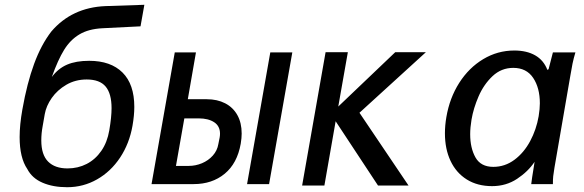

<svg xmlns="http://www.w3.org/2000/svg" viewBox="-20 -769 2440 802"><path d="M94 -63Q62 -110 62 -196.5Q62 -247.5 73.5 -312Q93 -422 122.5 -502.2Q152 -582.5 194.5 -637.5Q280 -737.5 420 -743.5L583 -749L567 -659L407.5 -651Q349.5 -648 311.5 -625.2Q273.5 -602.5 247.8 -560.8Q222 -519 196.5 -447.5Q223 -483 260.2 -499Q297.5 -515 352.5 -515Q442.5 -515 491.8 -466Q541 -417 541 -322.5Q541 -287 533.5 -244Q520.5 -169.5 481.8 -111Q443 -52.5 385.5 -19.8Q328 13 260.5 13Q201.5 13 157.8 -5.8Q114 -24.5 94 -63ZM436.5 -224.5Q446 -280 446 -317Q446 -378 421.2 -407.5Q396.5 -437 342 -437Q295 -437 257.2 -415Q219.5 -393 196.2 -359.8Q173 -326.5 167 -292.5L158 -241Q152.5 -211.5 152.5 -182.5Q152.5 -122.5 181 -94Q209.5 -65.5 262 -65.5Q305.5 -65.5 342 -84.2Q378.5 -103 403.2 -138.8Q428 -174.5 436.5 -224.5ZM196 -445.5 194 -440.5Z M710 -550H798.5L764.5 -354.5H844Q887.5 -354.5 920.5 -337.5Q953.5 -320.5 971.5 -288.2Q989.5 -256 989.5 -211Q989.5 -192.5 985.5 -168.5Q971 -86.5 918.5 -43.2Q866 0 789 0H613ZM892 -167 897.5 -194.5Q899 -203 899 -210.5Q899 -242.5 874.5 -258.5Q850 -274.5 810 -274.5H750L715 -76H768.5Q797 -76 823.8 -87.2Q850.5 -98.5 869 -119.2Q887.5 -140 892 -167ZM1109 -550H1201L1104 0H1012Z M1382 -262.5 1335 6H1242L1340 -551H1433L1393 -324L1631 -551H1759L1481.5 -298L1686.5 6H1559Z M1838.5 -212Q1838.5 -245 1844.5 -280Q1858 -359.5 1898.2 -422.8Q1938.5 -486 1998.5 -522Q2058.5 -558 2128.5 -558Q2180 -558 2215.5 -537.8Q2251 -517.5 2266.5 -477L2271.5 -480L2289.5 -550H2383.5Q2376 -525 2371.5 -503.2Q2367 -481.5 2362.5 -453.5L2296 -68.5Q2292 -44.5 2290.8 -32.8Q2289.5 -21 2289.5 0H2199Q2200.5 -14 2203 -29.8Q2205.5 -45.5 2208 -61L2213 -93Q2186 -52.5 2140 -22Q2094 8.5 2035.5 8.5Q1974.5 8.5 1930 -19.2Q1885.5 -47 1862 -96.8Q1838.5 -146.5 1838.5 -212ZM2230 -283.5Q2235 -314.5 2235 -337.5Q2235 -402 2207 -443.8Q2179 -485.5 2124 -485.5Q2074 -485.5 2037.2 -450.8Q2000.5 -416 1979 -366.2Q1957.5 -316.5 1949.5 -269Q1944 -236 1944 -208.5Q1944 -150.5 1966.2 -111.2Q1988.5 -72 2040.5 -72Q2089 -72 2128.8 -101.5Q2168.5 -131 2194.5 -179.5Q2220.5 -228 2230 -283.5Z"/></svg>

Font: JuliaMono Medium
Style: Italic
Weight: 500
Italic angle: -9°
Monospace: yes
Designer: cormullion
Foundry: corm
Version: Version 0.054; ttfautohint (v1.8.4)